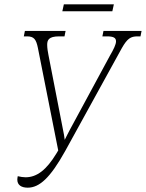

<svg xmlns="http://www.w3.org/2000/svg" viewBox="-20 -857 674 887"><path d="M268 -805H499L506 -837H275ZM108 10C162 10 212 -35 281 -159L543 -635C568 -679 584 -689 615 -689H629L634 -714H458L453 -689H474C505 -689 516 -682 516 -666C516 -652 505 -629 488 -600L303 -258C294 -240 287 -228 279 -211C277 -227 275 -240 271 -258L204 -602C201 -617 198 -635 198 -650C198 -671 204 -689 253 -689H278L283 -714H95L90 -689H105C137 -689 147 -675 155 -636L249 -162L240 -147C195 -73 151 -38 98 -38C87 -38 75 -40 62 -43C61 -38 60 -32 60 -27C60 -2 79 10 108 10Z"/></svg>

Font: Noto Serif Condensed ExtraLight
Style: Italic
Weight: 200
Width: 3
Italic angle: -12°
Designer: Monotype Design Team
Foundry: Monotype Imaging Inc.
Version: Version 2.013